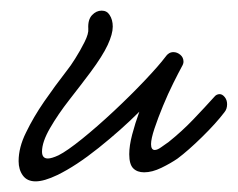

<svg xmlns="http://www.w3.org/2000/svg" viewBox="-20 -339 447 361"><path d="M47 2Q31 2 23 -9Q15 -20 15 -36Q15 -62 29 -90Q43 -119 63 -148Q83 -177 107 -208Q112 -214 121.5 -229Q131 -244 139 -260Q147 -276 146 -285Q145 -302 153 -310.5Q161 -319 171 -319Q181 -319 186 -311Q192 -302 192 -289Q192 -275 182.5 -254.5Q173 -234 150 -203Q132 -179 110.5 -151.5Q89 -124 74 -98Q59 -72 59 -54Q59 -41 70 -41Q77 -41 90 -47Q106 -55 134.5 -78Q163 -101 194.5 -130.5Q226 -160 252.5 -188Q279 -216 291 -232Q297 -241 306 -241Q313 -241 319 -236Q325 -231 325 -223Q325 -219 322 -214Q316 -203 306 -183Q296 -163 286.5 -140Q277 -117 270.5 -97.5Q264 -78 264 -68Q264 -57 271 -57Q276 -57 283.5 -62.5Q291 -68 297 -72Q322 -92 343.5 -114.5Q365 -137 383 -157Q387 -162 393 -162Q398 -162 402.5 -156.5Q407 -151 407 -143Q407 -134 402 -128Q386 -107 360 -81.5Q334 -56 314 -41Q301 -32 283.5 -23.5Q266 -15 251 -15Q238 -15 230.5 -22.5Q223 -30 223 -49Q223 -65 228.5 -86Q234 -107 242 -129Q208 -95 165.5 -61Q123 -27 88 -10Q63 2 47 2Z"/></svg>

Font: Meow Script
Style: Regular
Weight: 400
Designer: Robert E. Leuschke
Foundry: Robert E. Leuschke
Version: Version 1.010; ttfautohint (v1.8.3)